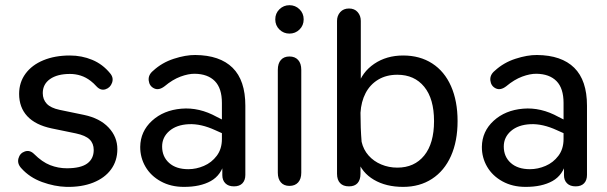

<svg xmlns="http://www.w3.org/2000/svg" viewBox="-20 -710 2337 739"><path d="M62.7 -61.8Q45.6 -79.7 51 -100.1Q56.5 -120.5 75.5 -127Q94.5 -133.6 111 -117.5Q141.9 -86.6 173 -74.4Q204.1 -62.3 237.1 -62.3Q290.5 -62.3 315.6 -80.6Q340.7 -98.8 340.7 -132.8Q340.7 -157.8 325 -173.2Q309.3 -188.6 272.4 -196.5L178.7 -215.8Q116.3 -229 85 -262.8Q53.6 -296.6 53.6 -348.7Q53.6 -392.9 78.2 -426.4Q102.8 -459.9 147 -478.1Q191.2 -496.4 248.9 -496.4Q294.8 -496.4 335.1 -479.6Q375.4 -462.8 403.9 -427.8Q418.2 -410.9 411.3 -391.5Q404.5 -372.2 385.9 -366.3Q367.2 -360.3 350.7 -378.3Q340.6 -389.6 329.3 -398.3Q310.8 -412.6 290.7 -419Q270.6 -425.4 249.1 -425.4Q200.7 -425.4 172.6 -405.7Q144.6 -386 144.6 -351.6Q144.6 -327.3 159.9 -310.8Q175.3 -294.4 209.4 -287.2L303 -267.8Q364.3 -255 398 -219.1Q431.7 -183.2 431.7 -136Q431.7 -91.3 407.5 -58.1Q383.4 -25 338.9 -7.2Q294.4 10.5 235.4 9.3Q189.7 8 141.9 -9.4Q94.1 -26.9 62.7 -61.8Z M519.7 -145Q520.5 -204.3 565 -245.1Q609.6 -285.9 678.3 -291.7Q747.1 -297.5 814.7 -260L848 -243.2L845 -192.6L808.7 -208.8Q753.8 -234.2 706.7 -232Q659.5 -229.8 631.7 -205.8Q604 -181.7 604 -146.1Q604 -106.9 630.9 -82.9Q657.8 -58.8 704.8 -58.8Q735.3 -58.8 764.8 -71.5Q794.4 -84.1 814.2 -110.3Q834.1 -136.6 834.1 -174.7V-313.7Q834.1 -370.2 807 -397.8Q779.9 -425.3 729.9 -426.1Q705.1 -426.4 674.7 -415.1Q644.3 -403.8 613.6 -378.1Q591.5 -361.1 573.2 -369.8Q554.9 -378.6 552.4 -400.1Q549.9 -421.7 569.5 -437.7Q603.3 -469 649 -483.8Q694.6 -498.6 731.6 -498.3Q826.3 -497.5 875.3 -449.1Q924.3 -400.7 924.3 -303.1V-36.7Q924.3 -16.3 913.1 -4.5Q901.8 7.3 880.5 7.3Q859.2 7.3 847.5 -4.4Q835.7 -16 835.7 -36V-88.9H844.8Q832.3 -36 791.4 -13.2Q750.5 9.6 687.4 9.3Q637.5 9.3 599 -11.9Q560.5 -33 539.9 -68.3Q519.4 -103.6 519.7 -145Z M1049.3 -45.3V-441.1Q1049.3 -465.9 1061.1 -479.2Q1072.8 -492.6 1094.1 -492.6Q1115.4 -492.6 1127.5 -479.2Q1139.6 -465.9 1139.6 -441.1V-45.3Q1139.6 -21.2 1127.5 -7.8Q1115.4 5.5 1094.1 5.5Q1072.8 5.5 1061.1 -8Q1049.3 -21.5 1049.3 -45.3ZM1039.5 -635.4Q1039.5 -658.8 1055.6 -674.4Q1071.6 -690 1094.1 -690Q1116.7 -690 1132.7 -674.4Q1148.8 -658.8 1148.8 -635.4Q1148.8 -612 1132.7 -596.3Q1116.7 -580.7 1094.1 -580.7Q1071.6 -580.7 1055.6 -596.3Q1039.5 -612 1039.5 -635.4Z M1356.5 -94 1367.5 -109.7V-41.1Q1367.5 -17.9 1356.3 -5.3Q1345.2 7.3 1323.3 7.3Q1300.7 7.3 1289 -5.3Q1277.2 -17.9 1277.2 -41.1V-629.6Q1277.2 -649.6 1289.6 -663.4Q1302 -677.3 1323.3 -677.3Q1344.6 -677.3 1356.6 -663.4Q1368.7 -649.6 1368.7 -629.6V-378.7H1357.1Q1373.1 -432.1 1420.3 -464.3Q1467.6 -496.4 1531.7 -496.4Q1596.1 -496.4 1643.4 -465.9Q1690.8 -435.4 1716 -378.3Q1741.2 -321.1 1741.2 -243.9Q1741.2 -166.6 1715.7 -109.5Q1690.2 -52.4 1642.8 -21.6Q1595.4 9.3 1531.7 9.3Q1465.8 9.3 1419.2 -18.1Q1372.6 -45.5 1356.5 -94ZM1650.6 -243.9Q1650.6 -329.7 1612.8 -376Q1575 -422.3 1509.4 -422.3Q1466.9 -422.3 1435.5 -403.4Q1404.2 -384.4 1387.1 -351.5Q1370.1 -318.7 1367.5 -276Q1367.5 -216.3 1371.8 -164.4Q1378.7 -133.9 1398.6 -111.5Q1418.4 -89.1 1447.4 -77Q1476.3 -64.8 1509.4 -64.8Q1575 -64.8 1612.8 -111.4Q1650.6 -158 1650.6 -243.9Z M1834.7 -145Q1835.5 -204.3 1880 -245.1Q1924.6 -285.9 1993.3 -291.7Q2062.1 -297.5 2129.7 -260L2163 -243.2L2160 -192.6L2123.7 -208.8Q2068.8 -234.2 2021.7 -232Q1974.5 -229.8 1946.7 -205.8Q1919 -181.7 1919 -146.1Q1919 -106.9 1945.9 -82.9Q1972.8 -58.8 2019.8 -58.8Q2050.3 -58.8 2079.8 -71.5Q2109.4 -84.1 2129.2 -110.3Q2149.1 -136.6 2149.1 -174.7V-313.7Q2149.1 -370.2 2122 -397.8Q2094.9 -425.3 2044.9 -426.1Q2020.1 -426.4 1989.7 -415.1Q1959.3 -403.8 1928.6 -378.1Q1906.5 -361.1 1888.2 -369.8Q1869.9 -378.6 1867.4 -400.1Q1864.9 -421.7 1884.5 -437.7Q1918.3 -469 1964 -483.8Q2009.6 -498.6 2046.6 -498.3Q2141.3 -497.5 2190.3 -449.1Q2239.3 -400.7 2239.3 -303.1V-36.7Q2239.3 -16.3 2228.1 -4.5Q2216.8 7.3 2195.5 7.3Q2174.2 7.3 2162.5 -4.4Q2150.7 -16 2150.7 -36V-88.9H2159.8Q2147.3 -36 2106.4 -13.2Q2065.5 9.6 2002.4 9.3Q1952.5 9.3 1914 -11.9Q1875.5 -33 1854.9 -68.3Q1834.4 -103.6 1834.7 -145Z"/></svg>

Font: SN Pro Thin
Style: Regular
Weight: 200
Designer: Tobias Whetton
Foundry: Supernotes
Version: Version 1.003;Glyphs 3.3 (3324)